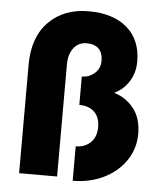

<svg xmlns="http://www.w3.org/2000/svg" viewBox="-52 -746 685 803"><g transform="rotate(5 291.0 -344.0)"><path d="M283 -132.5Q320.5 -132.5 345 -155.8Q369.5 -179 369.5 -220Q369.5 -262.5 346 -284.5Q322.5 -306.5 283 -306.5V-425.5Q312.5 -425.5 336 -445.2Q359.5 -465 359.5 -498.5Q359.5 -531.5 342 -548.8Q324.5 -566 291.5 -566Q257 -566 236.8 -539.5Q216.5 -513 216.5 -470.5V0H57V-455Q57 -571 120.5 -635.5Q184 -700 288.5 -700Q391 -700 449.8 -649.5Q508.5 -599 508.5 -507.5Q508.5 -460.5 484.8 -423.5Q461 -386.5 423.5 -369.5Q474.5 -354.5 506.8 -313.2Q539 -272 539 -207Q539 -145 504.8 -94.8Q470.5 -44.5 412 -16.2Q353.5 12 283 12Z"/></g></svg>

Font: League Spartan ExtraBold
Style: Regular
Weight: 800
Foundry: The League of Moveable Type
Version: Version 2.002